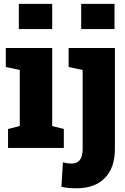

<svg xmlns="http://www.w3.org/2000/svg" viewBox="-20 -782 659 1015"><path d="M22.5 0V-100.1L84.5 -115.7V-412.1L10.7 -427.7V-528.3H255.9V-115.7L317.4 -100.1V0ZM79.6 -628.4V-761.7H255.9V-628.4ZM384.8 213.4Q361.8 213.4 343.3 211.7Q324.7 210 304.7 205.6L312.5 76.2Q325.2 79.1 334.7 80.8Q344.2 82.5 359.9 82.5Q417 82.5 417 4.9V-412.1L342.8 -427.7V-528.3H587.4V4.9Q587.4 105 534.2 159.2Q481 213.4 384.8 213.4ZM409.2 -628.4V-761.7H585.4V-628.4Z"/></svg>

Font: Roboto Slab Black
Style: Regular
Weight: 900
Designer: Google
Version: Version 2.000; ttfautohint (v1.8.1.43-b0c9)